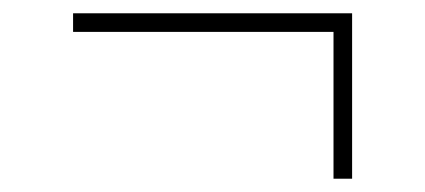

<svg xmlns="http://www.w3.org/2000/svg" viewBox="-20 -335 640 289"><path d="M482 -66V-287H90V-315H510V-66Z"/></svg>

Font: Geist Mono Thin
Style: Regular
Weight: 100
Monospace: yes
Designer: Basement.studio, Andrés Briganti, Mateo Zaragoza
Foundry: Basement.studio, Vercel, Andrés Briganti, Guido Ferreyra, Mateo Zaragoza
Version: Version 1.500; ttfautohint (v1.8.4.7-5d5b)